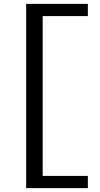

<svg xmlns="http://www.w3.org/2000/svg" viewBox="-20 -760 517 990"><path d="M200 147H433V210H115V-740H433V-677H200Z"/></svg>

Font: Georama ExtraExtended
Style: Regular
Weight: 400
Width: 8
Designer: Jean-Baptiste Levee
Foundry: Production Type
Version: Version 1.000